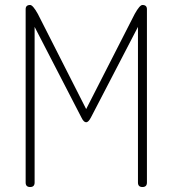

<svg xmlns="http://www.w3.org/2000/svg" viewBox="-20 -751 693 771"><path d="M534 -643 345 -279Q335 -260 326 -260Q316 -260 307 -279L119 -643V-18Q119 0 101 0Q83 0 83 -18V-714Q83 -731 101 -731Q112 -731 132 -695L326 -313L521 -695Q541 -731 552 -731Q570 -731 570 -714V-18Q570 0 552 0Q534 0 534 -18Z"/></svg>

Font: Dosis
Style: ExtraLight
Weight: 250
Designer: Edgar Tolentino, Pablo Impallari, Igino Marini
Foundry: Edgar Tolentino, Pablo Impallari, Igino Marini
Version: Version 1.007